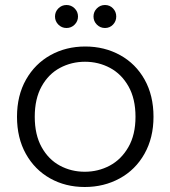

<svg xmlns="http://www.w3.org/2000/svg" viewBox="-20 -740 682 768"><path d="M319 8Q242 8 180.5 -26.5Q119 -61 83.5 -124.5Q48 -188 48 -273Q48 -358 84 -421.5Q120 -485 182 -519.5Q244 -554 321 -554Q398 -554 460.5 -519.5Q523 -485 558.5 -421.5Q594 -358 594 -273Q594 -189 558 -125Q522 -61 459 -26.5Q396 8 319 8ZM319 -53Q373 -53 419 -77.5Q465 -102 493.5 -151.5Q522 -201 522 -273Q522 -345 494 -394.5Q466 -444 420 -468.5Q374 -493 320 -493Q266 -493 220 -468.5Q174 -444 146.5 -394.5Q119 -345 119 -273Q119 -201 146.5 -151.5Q174 -102 219.5 -77.5Q265 -53 319 -53ZM246 -628Q227 -628 213.5 -641.5Q200 -655 200 -674Q200 -693 213.5 -706.5Q227 -720 246 -720Q265 -720 278.5 -706.5Q292 -693 292 -674Q292 -655 278.5 -641.5Q265 -628 246 -628ZM400 -628Q381 -628 367.5 -641.5Q354 -655 354 -674Q354 -693 367.5 -706.5Q381 -720 400 -720Q419 -720 432 -706.5Q445 -693 445 -674Q445 -655 432 -641.5Q419 -628 400 -628Z"/></svg>

Font: A Bank Premium Light
Style: Regular
Weight: 300
Designer: Ninad Kale (Devanagari), Jonny Pinhorn (Latin), Htun Naung (Myanmar)
Foundry: Indian Type Foundry
Version: 4.004